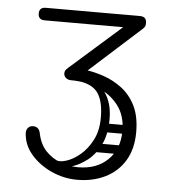

<svg xmlns="http://www.w3.org/2000/svg" viewBox="-50 -717 699 763"><g transform="rotate(5 300.0 -335.0)"><path d="M285 0Q232 0 182.5 -22.5Q133 -45 100.5 -83Q68 -121 66 -169Q66 -181 73.5 -189Q81 -197 93 -197Q117 -197 122 -170Q131 -127 156 -101Q181 -75 215 -62.5Q249 -50 285 -50Q359 -50 403.5 -93.5Q448 -137 448 -209Q448 -270 417 -310.5Q386 -351 335.5 -371.5Q285 -392 227 -392Q214 -392 206 -399.5Q198 -407 198 -417Q198 -428 206 -435Q214 -442 226 -442Q248 -442 282.5 -437.5Q317 -433 355 -420Q393 -407 427 -381.5Q461 -356 482 -314Q503 -272 503 -209Q503 -142 475 -95.5Q447 -49 397.5 -24.5Q348 0 285 0ZM231 -392Q220 -392 211 -401Q202 -412 202 -421Q202 -431 210 -439L415 -620H102Q76 -620 76 -645Q76 -670 102 -670H478Q504 -670 504 -645Q504 -637 502.5 -632.5Q501 -628 495 -622L249 -400Q241 -392 231 -392ZM197 -70Q211 -64 237.5 -72.5Q264 -81 291.5 -104Q319 -127 338.5 -164.5Q358 -202 358 -254Q358 -312 339.5 -345Q321 -378 275 -388L299 -416Q340 -393 366.5 -352.5Q393 -312 393 -253Q393 -189 372 -148Q351 -107 321.5 -84.5Q292 -62 264.5 -53Q237 -44 223 -44ZM381 -198Q363 -198 363 -215Q363 -221 366.5 -227Q370 -233 380 -233H474Q492 -233 492 -216Q492 -209 488 -203.5Q484 -198 475 -198ZM350 -116Q332 -116 332 -133Q332 -139 335.5 -145Q339 -151 349 -151H443Q461 -151 461 -134Q461 -127 457 -121.5Q453 -116 444 -116Z"/></g></svg>

Font: Agu Display Uzo
Style: Regular
Weight: 400
Designer: Oluwaseun Badejo
Version: Version 1.103